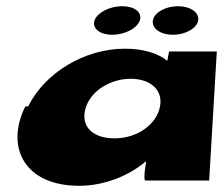

<svg xmlns="http://www.w3.org/2000/svg" viewBox="-20 -582 723 619"><path d="M374 -562C413 -562 438.1 -543 431.3 -518C424.3 -492 383.9 -470 341.9 -470C299.9 -470 275.3 -492 285.3 -518C296.1 -543 335 -562 374 -562ZM554 -562C593 -562 621.1 -543 619.3 -518C616.3 -492 579.9 -470 537.9 -470C494.9 -470 467.3 -492 473.3 -518C479.1 -543 515 -562 554 -562ZM61.6 -239C-3.5 -108 58.4 17 235.4 17C318.4 17 397.6 -17 449.3 -61C449.3 -61 451.3 -61 451.3 -61C451.3 -61 440 0 449.3 0H654.3L679 -416H525L519.4 -386C488.2 -411 441.4 -425 382.4 -425C253.4 -425 124.6 -348 70.9 -239ZM257.9 -239C277.2 -293 339.5 -328 401.5 -328C463.5 -328 506.2 -293 495.9 -239C485 -181 423.1 -136 349.1 -136C272.1 -136 237 -181 257.9 -239Z"/></svg>

Font: Hussar Milosc
Style: Obl
Weight: 700
Foundry: Cannot Into Space Fonts
Version: Version 1.02